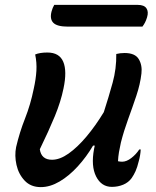

<svg xmlns="http://www.w3.org/2000/svg" viewBox="-20 -756 640 786"><path d="M124 -533Q143 -541 174 -541Q223 -541 239 -503Q255 -465 240 -394Q229 -340 204.5 -280.5Q180 -221 143 -145Q149 -102 193 -102Q225 -102 261 -127.5Q297 -153 334 -197Q371 -241 405 -297Q425 -359 441 -417Q457 -475 456 -535Q464 -537 472.5 -538Q481 -539 490 -539Q533 -539 548 -514Q563 -489 559 -455Q554 -411 538 -363.5Q522 -316 504.5 -268Q487 -220 475 -173Q470 -151 467 -133Q464 -115 463 -96Q467 -95 471.5 -94.5Q476 -94 480 -94Q498 -94 517.5 -109Q537 -124 550 -144H556Q555 -121 548 -96Q542 -71 535 -55.5Q528 -40 519 -27Q506 -9 484.5 0Q463 9 438 9Q395 9 373.5 -33.5Q352 -76 365 -146Q366 -153 368 -160H361Q334 -114 298.5 -75Q263 -36 224 -13Q185 10 147 10Q106 10 81 -16.5Q56 -43 47.5 -81Q39 -119 46 -154Q60 -214 82.5 -271Q105 -328 118 -392Q127 -432 129 -466Q131 -500 124 -533ZM202 -736H544Q570 -736 579.5 -722Q589 -708 582 -685Q578 -672 573.5 -663.5Q569 -655 563 -647H258Q214 -647 198.5 -662.5Q183 -678 191 -709Q195 -724 202 -736Z"/></svg>

Font: Recursive Mn Csl St Med
Style: Italic
Weight: 500
Italic angle: -15°
Monospace: yes
Version: Version 1.079;hotconv 1.0.112;makeotfexe 2.5.65598; ttfautoh